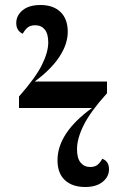

<svg xmlns="http://www.w3.org/2000/svg" viewBox="-20 -739 501 768"><path d="M321 9Q269 9 239.5 -18.5Q210 -46 210 -98Q210 -207 348 -307H56V-353Q123 -429 148 -480Q173 -531 173 -569Q173 -604 159 -621Q145 -638 121 -638Q101 -638 90 -628.5Q79 -619 71 -604Q45 -616 45 -647Q45 -677 70.5 -698Q96 -719 142 -719Q193 -719 222 -691Q251 -663 251 -612Q251 -563 218 -512.5Q185 -462 119 -413H408V-366Q342 -293 315 -239Q288 -185 288 -142Q288 -106 302.5 -88.5Q317 -71 341 -71Q360 -71 371 -80.5Q382 -90 389 -104Q416 -94 416 -62Q416 -32 390.5 -11.5Q365 9 321 9Z"/></svg>

Font: Noto Serif Display Condensed
Style: Bold
Weight: 700
Width: 3
Designer: Monotype Design Team
Foundry: Monotype Imaging Inc.
Version: Version 2.009